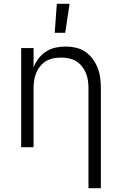

<svg xmlns="http://www.w3.org/2000/svg" viewBox="-20 -772 640 1007"><path d="M444 215V-310Q444 -330 441 -350.5Q438 -371 430 -390Q422 -409 409 -425Q396 -441 378.5 -451.5Q361 -462 340.5 -466Q320 -470 300 -470Q280 -470 259.5 -466Q239 -462 221.5 -451.5Q204 -441 191 -425Q178 -409 170 -390Q162 -371 159 -350.5Q156 -330 156 -310V0H91V-520H156V-418Q165 -443 181.5 -464.5Q198 -486 220.5 -501Q243 -516 270 -522Q297 -528 324 -528Q351 -528 377.5 -522Q404 -516 426.5 -501Q449 -486 465.5 -464Q482 -442 492 -416.5Q502 -391 505.5 -364Q509 -337 509 -310V215ZM267 -600 278 -752H345L322 -600Z"/></svg>

Font: Iosevka Light Extended
Style: Regular
Weight: 300
Width: 7
Monospace: yes
Designer: Belleve Invis
Foundry: Belleve Invis
Version: Version 32.5.0; ttfautohint (v1.8.4)